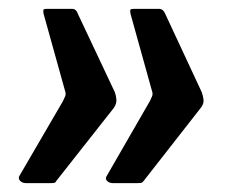

<svg xmlns="http://www.w3.org/2000/svg" viewBox="-20 -478 526 433"><path d="M122 -250Q125 -256 127 -261Q129 -266 127 -272L78 -448Q77 -455 78.5 -456.5Q80 -458 85 -458H143Q152 -458 156 -446L239 -270Q242 -262 242.5 -253Q243 -244 237 -235L107 -70Q105 -66 102 -65.5Q99 -65 95 -65H39Q31 -65 26 -69.5Q21 -74 23 -80L122 -250ZM318 -250Q321 -256 323 -261Q325 -266 323 -272L274 -448Q273 -455 274.5 -456.5Q276 -458 282 -458H339Q348 -458 353 -446L435 -270Q438 -262 439 -253Q440 -244 433 -235L304 -70Q301 -66 298 -65.5Q295 -65 291 -65H235Q227 -65 222 -69.5Q217 -74 220 -80L318 -250Z"/></svg>

Font: Libre Franklin
Style: Bold Italic
Weight: 700
Italic angle: -8°
Designer: Pablo Impallari, Rodrigo Fuenzalida, Nhung Nguyen
Foundry: Impallari Type
Version: Version 3.000